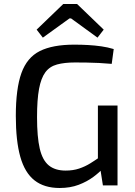

<svg xmlns="http://www.w3.org/2000/svg" viewBox="-20 -926 672 959"><path d="M351 -703Q388 -703 421.5 -701Q455 -699 486.5 -694.5Q518 -690 548 -681L538 -607Q506 -610 474.5 -611.5Q443 -613 413 -613.5Q383 -614 355 -614Q302 -614 265 -604Q228 -594 206.5 -565Q185 -536 175 -482Q165 -428 165 -341Q165 -242 178.5 -184Q192 -126 223.5 -100Q255 -74 308 -74Q345 -74 375 -84Q405 -94 431.5 -110.5Q458 -127 482 -144L495 -86Q478 -66 446.5 -42.5Q415 -19 373 -3Q331 13 278 13Q201 13 152.5 -25Q104 -63 81.5 -142.5Q59 -222 59 -347Q59 -483 87 -561Q115 -639 179 -671Q243 -703 351 -703ZM567 -399V0H494L478 -102L469 -124V-399ZM365 -906 498 -778 467 -738 335 -834H327L194 -738L163 -778L296 -906Z"/></svg>

Font: Exo 2 Medium
Style: Regular
Weight: 500
Designer: Natanael Gama
Foundry: Natanael Gama
Version: Version 2.010